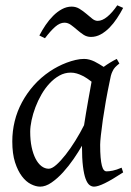

<svg xmlns="http://www.w3.org/2000/svg" viewBox="-20 -677 490 717"><path d="M293.9 -209.5Q297.4 -231.9 301.5 -256.6Q305.7 -281.2 309.6 -303.5Q313.5 -325.7 316.9 -343.8Q320.3 -361.8 321.8 -371.1V-372.1Q314.5 -377.9 305.7 -383.8Q296.9 -389.6 287.1 -394.5Q277.3 -399.4 266.6 -402.6Q255.9 -405.8 244.1 -405.8Q221.7 -405.8 201.9 -394.8Q182.1 -383.8 165.3 -365.7Q148.4 -347.7 135 -324.5Q121.6 -301.3 112.3 -276.6Q103 -252 97.9 -228Q92.8 -204.1 92.8 -185.1Q92.8 -153.3 98.1 -127.9Q103.5 -102.5 112.8 -84.5Q122.1 -66.4 134.8 -56.6Q147.5 -46.9 162.1 -46.9Q173.8 -46.9 190.4 -61.5Q207 -76.2 225.3 -99.6Q243.7 -123 261.7 -152.1Q279.8 -181.2 293.9 -209.5ZM400.9 -411.1Q399.9 -410.2 399.9 -410.2Q396.5 -403.3 394 -394Q391.6 -384.8 389.2 -371.1Q381.8 -335.9 375.2 -299.1Q368.7 -262.2 364 -229.5Q359.4 -196.8 356.7 -171.9Q354 -147 354 -136.2Q354 -108.4 355.7 -89.4Q357.4 -70.3 360.4 -58.8Q363.3 -47.4 367.7 -42.2Q372.1 -37.1 377.9 -37.1Q387.7 -37.1 401.1 -39.8Q414.6 -42.5 434.1 -50.8L439.9 -33.2Q397.5 -5.4 371.3 7.3Q345.2 20 331.1 20Q322.3 20 314.2 13.9Q306.2 7.8 299.8 -9Q293.5 -25.9 289.8 -55.7Q286.1 -85.4 286.1 -132.8Q273.4 -110.4 255.1 -83.7Q236.8 -57.1 215.8 -33.9Q194.8 -10.7 172.6 4.6Q150.4 20 129.9 20Q113.8 20 95.5 10.7Q77.1 1.5 61.8 -18.8Q46.4 -39.1 36.1 -71Q25.9 -103 25.9 -148.9Q25.9 -187.5 34.9 -224.4Q43.9 -261.2 62 -294.9Q80.1 -328.6 106.2 -358.2Q132.3 -387.7 167 -411.1Q180.2 -419.9 196 -428.2Q211.9 -436.5 228.8 -442.9Q245.6 -449.2 262.2 -453.1Q278.8 -457 293.9 -457Q304.2 -457 314 -454.3Q323.7 -451.7 332.8 -447.3Q341.8 -442.9 350.6 -437.5Q359.4 -432.1 367.2 -427.2Q378.4 -435.5 390.9 -443.1Q403.3 -450.7 416 -457L425.8 -439.9Q416 -432.1 410.2 -426Q404.3 -419.9 400.4 -411.1H400.9ZM439.9 -647.5Q429.7 -627.9 416.7 -608.4Q403.8 -588.9 388.7 -573.5Q373.5 -558.1 356.2 -548.6Q338.9 -539.1 319.8 -539.1Q304.2 -539.1 291.7 -547.4Q279.3 -555.7 267.8 -565.7Q256.3 -575.7 244.9 -584Q233.4 -592.3 220.7 -592.3Q203.6 -592.3 186 -576.9Q168.5 -561.5 147.9 -534.2L127 -544.4Q137.2 -564 150.1 -583.3Q163.1 -602.5 178.5 -617.9Q193.8 -633.3 211.4 -642.8Q229 -652.3 247.6 -652.3Q263.7 -652.3 277.1 -644Q290.5 -635.7 302.2 -625.7Q314 -615.7 324.2 -607.4Q334.5 -599.1 344.7 -599.1Q361.8 -599.1 380.6 -614.5Q399.4 -629.9 418 -657.2L439.9 -647.5Z"/></svg>

Font: Gentium
Style: Italic
Weight: 400
Italic angle: -7°
Designer: J. Victor Gaultney
Version: Version 1.02; 2005; OFL release